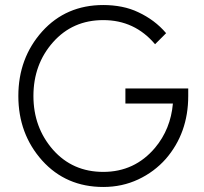

<svg xmlns="http://www.w3.org/2000/svg" viewBox="-20 -732 811 764"><path d="M391 -712Q243 -712 148 -607Q53 -501 53 -350Q53 -199 148 -93Q243 12 391 12Q466 12 530 -18Q594 -48 640 -100Q729 -203 729 -350V-380H479V-320H668Q659 -218 597 -144Q516 -48 391 -48Q269 -48 191 -136Q113 -225 113 -350Q113 -476 191 -564Q269 -652 391 -652Q516 -652 597 -556L641 -600Q618 -627 590.5 -647.5Q563 -668 531 -683Q500 -698 464.5 -705Q429 -712 391 -712Z"/></svg>

Font: Unageo Variable
Style: Regular
Weight: 300
Designer: Richard Sepsi
Foundry: Richard Sepsi
Version: Version 2.200